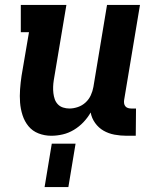

<svg xmlns="http://www.w3.org/2000/svg" viewBox="-20 -540 640 775"><path d="M187 8Q160 8 135.5 -1.5Q111 -11 95 -30.5Q79 -50 71 -75Q63 -100 61 -126Q59 -152 61 -179.5Q63 -207 67 -234L97 -410H64V-520H248L197 -216Q195 -203 194.5 -190Q194 -177 195.5 -164Q197 -151 201 -139.5Q205 -128 213.5 -119Q222 -110 234.5 -106Q247 -102 260 -102Q277 -102 294.5 -108Q312 -114 325.5 -126.5Q339 -139 346.5 -155.5Q354 -172 357 -189L412 -520H545L481 -136Q480 -129 481 -122.5Q482 -116 486 -111Q490 -106 496.5 -104Q503 -102 510 -102H529L528 8H491Q466 8 442 3.5Q418 -1 398 -12.5Q378 -24 364 -43.5Q350 -63 346 -86Q334 -65 317 -47Q300 -29 278.5 -16Q257 -3 233.5 2.5Q210 8 187 8ZM160 215 189 40H285L256 215Z"/></svg>

Font: Iosevka Etoile Extrabold
Style: Italic
Weight: 800
Italic angle: -9°
Designer: Belleve Invis
Foundry: Belleve Invis
Version: Version 22.1.2; ttfautohint (v1.8.4)